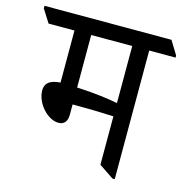

<svg xmlns="http://www.w3.org/2000/svg" viewBox="-135 -713 782 809"><g transform="rotate(15 256.0 -308.5)"><path d="M145 -162C170 -162 183 -178 183 -208V-252C189 -252 194 -252 199 -252C265 -252 332 -250 362 -248V-37L426 6H436V-555H551V-564L515 -623H-39V-612L-3 -555H110V-328C71 -325 44 -313 44 -276C44 -222 96 -162 145 -162ZM183 -326V-555H362V-306C329 -313 257 -323 183 -326Z"/></g></svg>

Font: Noto Serif Devanagari SemiCondensed
Style: Regular
Weight: 400
Width: 4
Designer: Universal Thirst, Indian Type Foundry and the Monotype Design Team
Foundry: Monotype Imaging Inc.
Version: Version 2.004